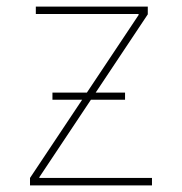

<svg xmlns="http://www.w3.org/2000/svg" viewBox="-20 -561 551 581"><path d="M70.8 0V-22.5L399.4 -515.6V-518.6H88.4V-541H427.2V-517.6L99.1 -24.9V-22.5H439.9V0ZM138.7 -259.3V-280.8H358.4V-259.3Z"/></svg>

Font: Inter 17pt Thin
Style: Regular
Weight: 250
Version: Version 4.001;git-66647c0bb